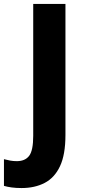

<svg xmlns="http://www.w3.org/2000/svg" viewBox="-89 -734 428 971"><path d="M20 217Q-8 217 -30 214Q-52 211 -69 206V71Q-54 75 -38 78Q-22 81 -4 81Q38 81 58.5 54Q79 27 79 -47V-714H242V-52Q242 48 214.5 106.5Q187 165 137 191Q87 217 20 217Z"/></svg>

Font: Noto Sans Gurmukhi SemiCondensed ExtraBold
Style: Regular
Weight: 800
Width: 4
Designer: Jelle Bosma - Monotype Design Team
Foundry: Monotype Imaging Inc.
Version: Version 2.004; ttfautohint (v1.8.4.7-5d5b)